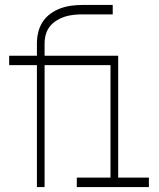

<svg xmlns="http://www.w3.org/2000/svg" viewBox="-20 -755 640 775"><path d="M129 0V-492H17V-530H129V-580Q129 -603 134.5 -625.5Q140 -648 152.5 -667Q165 -686 183.5 -699.5Q202 -713 223.5 -721Q245 -729 267.5 -732Q290 -735 313 -735H435V-697H313Q295 -697 276.5 -695Q258 -693 241 -687.5Q224 -682 208 -672Q192 -662 181 -648Q170 -634 165 -616Q160 -598 160 -580V-530H457V-38H581V0H290V-38H426V-492H160V0Z"/></svg>

Font: Iosevka Curly XLtEx
Style: Regular
Weight: 200
Width: 7
Monospace: yes
Designer: Belleve Invis
Foundry: Belleve Invis
Version: Version 11.1.0; ttfautohint (v1.8.3)